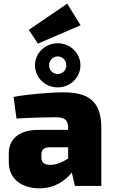

<svg xmlns="http://www.w3.org/2000/svg" viewBox="-20 -1015 620 1048"><path d="M420 -877 347 -995 137 -852 187 -777ZM171 -659C171 -591 227 -538 295 -538C363 -538 419 -591 419 -659C419 -726 362 -779 295 -779C228 -779 171 -726 171 -659ZM342 -659C342 -631 321 -611 295 -611C269 -611 248 -631 248 -659C248 -686 269 -707 295 -707C321 -707 342 -686 342 -659ZM326 -511C253 -511 128 -500 54 -486L70 -368C153 -373 233 -375 283 -375C335 -375 351 -360 352 -318V-306H187C88 -306 28 -258 28 -179V-129C28 -36 102 13 195 13C281 13 338 -31 372 -73L389 0H533V-317C533 -465 460 -511 326 -511ZM206 -155V-172C206 -195 218 -210 248 -211H352V-150C319 -128 284 -115 255 -115C221 -115 206 -129 206 -155Z"/></svg>

Font: Exo 2 Extra Bold
Style: Regular
Weight: 800
Designer: Natanael Gama
Version: Version 1.001;PS 001.001;hotconv 1.0.88;makeotf.lib2.5.64775